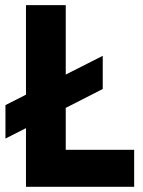

<svg xmlns="http://www.w3.org/2000/svg" viewBox="-20 -720 551 740"><path d="M497.1 -142.6V0H80.1V-226.1L1 -186V-314.9L80.1 -355V-700.2H233.4V-432.6L376 -504.9V-377L233.4 -304.2V-142.6Z"/></svg>

Font: Selawik
Style: Bold
Weight: 700
Designer: Aaron Bell
Foundry: Microsoft Corporation
Version: Version 1.01